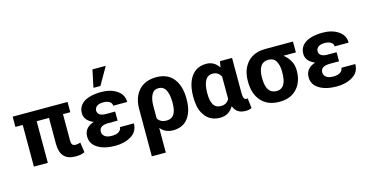

<svg xmlns="http://www.w3.org/2000/svg" viewBox="-92 -1230 3644 1889"><g transform="rotate(-15 1730.0 -285.0)"><path d="M538 10Q456.5 10 418.2 -33Q380 -76 380 -159V-424H254.5V0H112.5V-424H38V-528.5H597V-424H522.5V-157Q522.5 -126 532.8 -113.5Q543 -101 567 -101Q581 -101 589.8 -103Q598.5 -105 614.5 -110L629.5 -7.5Q607.5 2 586.8 6Q566 10 538 10Z M950 -596.5H879L916.5 -774.5H1052ZM940.5 10Q831 10 763 -32Q695 -74 695 -149.5Q695 -239.5 794.5 -272Q751.5 -289.5 727.8 -318Q704 -346.5 704 -384Q704 -436 734 -470.2Q764 -504.5 817.2 -521Q870.5 -537.5 940.5 -537.5Q1036.5 -537.5 1100.2 -494.2Q1164 -451 1164 -376.5H1021.5Q1021.5 -404.5 996.5 -419.2Q971.5 -434 933 -434Q902 -434 883.2 -425.5Q864.5 -417 855.5 -403Q846.5 -389 846.5 -373.5Q846.5 -347 867.5 -331.5Q888.5 -316 933.5 -316H1025V-223.5H933.5Q885.5 -223.5 861.2 -208Q837 -192.5 837 -158.5Q837 -132 860.5 -112.8Q884 -93.5 932.5 -93.5Q982 -93.5 1006.2 -111.8Q1030.5 -130 1030.5 -156H1172.5Q1172.5 -73.5 1104.5 -31.8Q1036.5 10 940.5 10Z M1402 203H1259.5V-281.5Q1259.5 -356 1287 -414Q1314.5 -472 1368.5 -505Q1422.5 -538 1501.5 -538Q1616 -538 1675.8 -462.8Q1735.5 -387.5 1735.5 -260V-249.5Q1735.5 -130 1682.8 -60Q1630 10 1530.5 10Q1450 10 1403 -47.5L1402 -47ZM1493.5 -99.5Q1593 -99.5 1593 -249.5V-260Q1593 -336.5 1569.8 -382.2Q1546.5 -428 1494 -428Q1446.5 -428 1424.2 -384Q1402 -340 1402 -270.5L1401.5 -270H1402V-145.5Q1427.5 -99.5 1493.5 -99.5Z M2268.5 10.5Q2220.5 10.5 2190.8 -9.8Q2161 -30 2146 -70Q2098.5 10 2010 10.5Q1910.5 10.5 1858 -60Q1828.5 -98 1816.5 -146.5Q1804.5 -195 1804.5 -260Q1804.5 -387.5 1857.8 -462.8Q1911 -538 2011 -538Q2091.5 -538 2138.5 -466L2149 -528H2272.5V-168.5Q2272.5 -133 2280.8 -117.8Q2289 -102.5 2307.5 -102.5Q2313.5 -102.5 2318 -104.5L2330 -2.5Q2304 10.5 2268.5 10.5ZM2046.5 -99Q2105.5 -99 2131 -149Q2130.5 -157.5 2130.5 -375.5Q2103.5 -428 2047.5 -428Q1994.5 -428 1970.8 -382.2Q1947 -336.5 1947 -260V-249.5Q1947 -178.5 1970 -138.8Q1993 -99 2046.5 -99Z M2613.5 10Q2493.5 10 2428.5 -63.5Q2363.5 -137 2363.5 -259V-269Q2363.5 -385 2428.5 -456.8Q2493.5 -528.5 2613 -528.5H2893V-418H2769L2768.5 -416.5Q2806.5 -386 2830.8 -343.5Q2855 -301 2855 -249V-239Q2855 -129 2791.5 -59.5Q2728 10 2613.5 10ZM2613.5 -99.5Q2691 -99.5 2708 -197.5Q2713 -228 2713 -269Q2713 -336.5 2689.2 -377.2Q2665.5 -418 2613 -418Q2557 -418 2531.8 -377Q2506.5 -336 2506.5 -269V-259Q2506.5 -258.5 2506.5 -257.5Q2506.5 -99.5 2613.5 -99.5Z M3196 10Q3086.5 10 3018.5 -32Q2950.5 -74 2950.5 -149.5Q2950.5 -239.5 3050 -272Q3007 -289.5 2983.2 -318Q2959.5 -346.5 2959.5 -384Q2959.5 -436 2989.5 -470.2Q3019.5 -504.5 3072.8 -521Q3126 -537.5 3196 -537.5Q3292 -537.5 3355.8 -494.2Q3419.5 -451 3419.5 -376.5H3277Q3277 -404.5 3252 -419.2Q3227 -434 3188.5 -434Q3157.5 -434 3138.8 -425.5Q3120 -417 3111 -403Q3102 -389 3102 -373.5Q3102 -347 3123 -331.5Q3144 -316 3189 -316H3280.5V-223.5H3189Q3141 -223.5 3116.8 -208Q3092.5 -192.5 3092.5 -158.5Q3092.5 -132 3116 -112.8Q3139.5 -93.5 3188 -93.5Q3237.5 -93.5 3261.8 -111.8Q3286 -130 3286 -156H3428Q3428 -73.5 3360 -31.8Q3292 10 3196 10Z"/></g></svg>

Font: Roberto Sans
Style: Bold
Weight: 700
Designer: Google (font) & Cristiano Sobral (main changes)
Version: Version 1.000;October 12, 2021;FontCreator 14.0.0.2814 64-bi